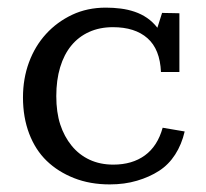

<svg xmlns="http://www.w3.org/2000/svg" viewBox="-20 -468 534 498"><path d="M445.3 -281.2H397.5Q395 -340.3 362.5 -368.9Q330.1 -397.5 272.9 -397.5Q238.3 -397.5 210.9 -385Q183.6 -372.6 164.8 -349.6Q146 -326.7 136 -293.5Q126 -260.3 126 -218.8Q126 -176.8 136.2 -145.3Q146.5 -113.8 165.8 -90.1Q185.1 -66.4 212.4 -53.7Q239.7 -41 273.9 -41Q322.8 -41 355.7 -64.9Q388.7 -88.9 401.9 -136.7L459 -127Q451.2 -93.3 434.3 -67.1Q417.5 -41 392.6 -24.9Q367.7 -8.8 335.4 0.7Q303.2 10.3 264.6 10.3Q213.4 10.3 171.9 -6.1Q130.4 -22.5 101.1 -50.8Q71.8 -79.1 55.7 -121.3Q39.6 -163.6 39.6 -215.3Q39.6 -264.2 55.2 -306.4Q70.8 -348.6 99.4 -379.9Q127.9 -411.1 167.2 -429.7Q206.5 -448.2 254.4 -448.2Q273.9 -448.2 293 -445.8Q312 -443.4 329.3 -437.5Q346.7 -431.6 361.6 -421.4Q376.5 -411.1 388.2 -396L400.4 -434.6Q402.3 -434.6 408.9 -434.3Q415.5 -434.1 422.9 -434.1Q430.2 -434.1 436.8 -433.8Q443.4 -433.6 445.3 -433.6Z"/></svg>

Font: Kameron
Style: Regular
Weight: 400
Version: Version 1.000